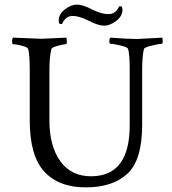

<svg xmlns="http://www.w3.org/2000/svg" viewBox="-20 -809 742 829"><path d="M494.1 -781.2Q496.1 -782.2 500 -782.2Q508.8 -782.2 508.8 -766.6Q508.8 -739.3 481.9 -718.8Q455.1 -698.2 429.7 -698.2Q404.3 -698.2 363.3 -719.2Q322.3 -740.2 293 -740.2Q263.7 -740.2 248 -706.1Q246.1 -705.1 242.2 -705.1Q233.4 -705.1 233.4 -720.7Q233.4 -748 260.3 -768.6Q287.1 -789.1 312 -789.1Q336.9 -789.1 377 -768.6Q417 -748 448.2 -748Q479.5 -748 494.1 -781.2ZM678.7 -620.1Q668.9 -620.1 636.2 -612.3Q603.5 -604.5 601.6 -597.7Q593.8 -567.4 593.8 -506.8V-269.5Q593.8 -118.2 530.3 -59.1Q466.8 0 350.1 0Q233.4 0 170.9 -68.4Q108.4 -136.7 108.4 -289.1V-510.7Q108.4 -571.3 101.6 -597.7Q98.6 -605.5 73.7 -611.8Q48.8 -618.2 36.1 -618.2Q32.2 -618.2 32.2 -630.4Q32.2 -642.6 36.1 -646.5Q148.4 -641.6 158.7 -641.6Q168.9 -641.6 266.6 -646.5Q268.6 -640.6 268.6 -629.4Q268.6 -618.2 264.6 -618.2Q254.9 -618.2 229.5 -611.3Q204.1 -604.5 202.1 -597.7Q193.4 -563.5 193.4 -506.8V-289.1Q193.4 -178.7 240.2 -113.3Q287.1 -47.9 373 -47.9Q540 -47.9 540 -267.6V-511.7Q540 -571.3 533.2 -597.7Q530.3 -605.5 499.5 -612.8Q468.8 -620.1 456.1 -620.1Q452.1 -620.1 452.1 -631.3Q452.1 -642.6 456.1 -646.5Q532.2 -640.6 571.3 -640.6L680.7 -646.5Q682.6 -640.6 682.6 -630.4Q682.6 -620.1 678.7 -620.1Z"/></svg>

Font: CrimsonText-Roman
Style: Roman
Weight: 400
Version: Version 0.13